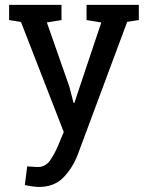

<svg xmlns="http://www.w3.org/2000/svg" viewBox="-20 -548 607 782"><path d="M545.4 -466.3 498 -459 296.9 81.1Q276.9 134.3 239.3 173.8Q201.7 213.4 138.2 213.4Q127 213.4 108.9 210.7Q90.8 208 81.1 205.6L90.8 129.9Q87.9 129.4 108.2 130.9Q128.4 132.3 133.8 132.3Q164.6 132.3 183.6 105.7Q202.6 79.1 216.8 44.4L239.7 -10.3L65.4 -458.5L17.1 -466.3V-528.3H230.5V-466.3L170.9 -456.5L262.2 -195.8L279.8 -128.4H282.7L392.6 -456.5L332.5 -466.3V-528.3H545.4Z"/></svg>

Font: TypoPRO Roboto Slab
Style: Regular
Weight: 400
Designer: Google
Version: Version 1.100263; 2013; ttfautohint (v0.94.20-1c74) -l 8 -r 